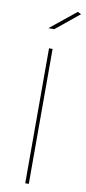

<svg xmlns="http://www.w3.org/2000/svg" viewBox="-105 -1002 464 1040"><g transform="rotate(10 127.0 -482.0)"><path d="M134.8 0H115.2V-742.2H134.8ZM253.9 -954.1 125 -849.1H92.8L234.9 -963.9Z"/></g></svg>

Font: Montserrat-Hairline
Style: Regular
Weight: 250
Designer: Julieta Ulanovsky
Foundry: Julieta Ulanovsky
Version: Version 1.000;PS 002.000;hotconv 1.0.70;makeotf.lib2.5.58329